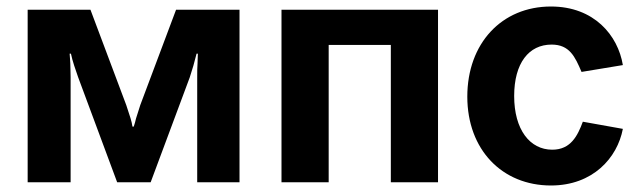

<svg xmlns="http://www.w3.org/2000/svg" viewBox="-20 -560 1962 590"><path d="M65 0H197V-323C197 -341 196 -355 196 -366C195 -377 195 -386 194 -395H198C203 -371 212 -346 220 -323L340 0H443L563 -322C571 -346 578 -370 584 -395H588C588 -386 587 -377 587 -365C586 -354 586 -339 586 -321V0H716V-530H521L411 -237C405 -218 401 -205 398 -196C396 -188 394 -179 391 -171H387C386 -178 384 -188 381 -197C378 -206 374 -219 368 -237L258 -530H65Z M845 -530V0H990V-422H1181V0H1326V-530Z M1673 -540C1522 -540 1416 -427 1416 -263C1416 -100 1523 10 1673 10C1802 10 1877 -75 1894 -164L1771 -186C1755 -143 1734 -100 1677 -100C1608 -100 1560 -162 1560 -265C1560 -366 1605 -423 1675 -423C1730 -423 1747 -386 1767 -339L1894 -360C1879 -451 1806 -540 1673 -540Z"/></svg>

Font: Cheyenne Sans
Style: Bold
Weight: 700
Designer: The Public Sans project authors (U.S. Web Design System), Libre Franklin designed by Pablo Impallari and Rodrigo Fuenzal
Foundry: The Cheyenne Sans Project Authors
Version: Version 2.007